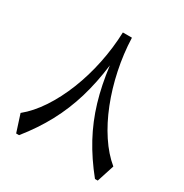

<svg xmlns="http://www.w3.org/2000/svg" viewBox="-173 -894 990 1031"><g transform="rotate(30 322.0 -378.0)"><path d="M293.9 -756.3H350.1Q353.5 -658.2 373.8 -561.8Q394 -465.3 428.2 -378.7Q462.4 -292 508.5 -222.2Q554.7 -152.3 609.4 -107.4L574.7 0H557.6Q488.3 -85.9 440.9 -173.3Q393.6 -260.7 364.7 -357.7Q335.9 -454.6 321.8 -568.4Q307.6 -454.6 278.6 -357.7Q249.5 -260.7 202.6 -173.3Q155.8 -85.9 86.9 0H68.8L34.2 -107.4Q89.4 -152.3 135.5 -222.2Q181.6 -292 216.1 -378.7Q250.5 -465.3 270.5 -561.8Q290.5 -658.2 293.9 -756.3Z"/></g></svg>

Font: Pinar-DS1-FD Medium
Style: Regular
Weight: 500
Designer: Amin Abedi
Version: Version 3.000